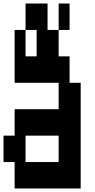

<svg xmlns="http://www.w3.org/2000/svg" viewBox="-20 -1050 540 1090"><path d="M63 20V-130H0V-280H63V-430H313V-580H63V-880H125V-1030H250V-880H313V-730H375V-580H438V20ZM313 -880V-1030H375V-880ZM125 -730H188V-880H125ZM125 -130H313V-280H125Z"/></svg>

Font: 2P VHS
Style: Regular
Weight: 400
Designer: CodeMan38
Foundry: CodeMan38
Version: Version 3.000